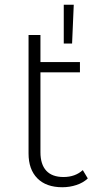

<svg xmlns="http://www.w3.org/2000/svg" viewBox="-20 -783 422 807"><path d="M349 -33 328 -68C306.7 -48.7 279.7 -39 247 -39C215 -39 190.8 -47.8 174.5 -65.5C158.2 -83.2 150 -109 150 -143V-479H316V-522H150V-636H100V-138C100 -93.3 112.3 -58.5 137 -33.5C161.7 -8.5 196.7 4 242 4C262.7 4 282.5 0.8 301.5 -5.5C320.5 -11.8 336.3 -21 349 -33ZM248 -763V-600H283L290 -763Z"/></svg>

Font: Montserrat Custom ExtraLight
Style: Regular
Weight: 300
Designer: Julieta Ulanovsky
Foundry: Julieta Ulanovsky
Version: Version 7.200